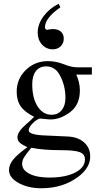

<svg xmlns="http://www.w3.org/2000/svg" viewBox="-20 -786 540 1024"><path d="M293 -766 302 -747Q220 -690 220 -641Q220 -627 234 -627Q236 -627 241 -629Q253 -631 261 -631Q289 -631 304.5 -617.5Q320 -604 320 -580Q320 -555 303.5 -539Q287 -523 261 -523Q227 -523 204 -548.5Q181 -574 181 -612Q181 -657 212 -699Q243 -741 293 -766ZM470 -388H387Q406 -345 406 -304Q406 -227 354 -188Q302 -149 250 -149Q239 -149 212 -152L193 -154Q173 -148 153 -127Q133 -106 133 -91Q133 -68 211 -64L340 -58Q395 -56 428 -27Q461 2 461 49Q461 107 401 154Q318 218 201 218Q129 218 78.5 189.5Q28 161 28 121Q28 93 50 65.5Q72 38 126 -1Q94 -16 83.5 -27Q73 -38 73 -54Q73 -83 119 -123Q142 -142 162 -163Q112 -188 90.5 -219Q69 -250 69 -297Q69 -365 117.5 -412.5Q166 -460 236 -460Q276 -460 316 -445L338 -437Q367 -427 393 -427H470ZM152 -338V-335Q152 -263 180.5 -218.5Q209 -174 255 -174Q289 -174 309 -198.5Q329 -223 329 -264Q329 -330 299 -385Q274 -432 226 -432Q191 -432 171.5 -407Q152 -382 152 -338ZM433 64Q433 36 405.5 25.5Q378 15 309 15Q210 15 147 2Q117 38 107.5 54.5Q98 71 98 88Q98 121 137.5 141Q177 161 243 161Q328 161 380.5 134.5Q433 108 433 64Z"/></svg>

Font: STIX
Style: Regular
Weight: 400
Designer: MicroPress Inc., with final additions and corrections provided by Coen Hoffman, Elsevier (retired)
Version: Version 1.1.1